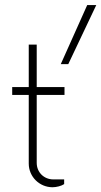

<svg xmlns="http://www.w3.org/2000/svg" viewBox="-20 -749 409 776"><path d="M332.5 -728.5 225.6 -489.7H255.9L369.1 -728.5ZM128.4 -568.8H96.2V-397H29.3V-365.2H96.2V-87.9C96.2 -34.7 139.6 7.8 192.4 7.8C208 7.8 229 2.4 239.3 -4.9V-23.9H195.3C158.2 -23.9 128.4 -52.2 128.4 -90.8V-365.2H240.7V-397H128.4Z"/></svg>

Font: Now ExtraLight
Style: Regular
Weight: 200
Designer: Alfredo Marco Pradil
Foundry: Alfredo Marco Pradil
Version: Version 1.200;hotconv 1.0.109;makeotfexe 2.5.65596